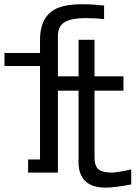

<svg xmlns="http://www.w3.org/2000/svg" viewBox="-20 -871 640 902"><path d="M112 -122H168V-561H1V-622H168V-681Q168 -745 191 -782.5Q214 -820 256.2 -835.5Q298.5 -851 361 -851Q393.5 -851 414 -849.8Q434.5 -848.5 469 -845V-781Q429 -786 381 -786Q318 -786 285 -767.8Q252 -749.5 252 -700V-512.5H349V-684H424V-512.5H560V-445H424V-137.5Q424 -106.5 431.5 -90.2Q439 -74 456.5 -67.2Q474 -60.5 506 -60.5Q520.5 -60.5 547.2 -65.2Q574 -70 596.5 -75.5V-4.5Q516.5 10.5 476.5 10.5Q412 10.5 380.5 -20.5Q349 -51.5 349 -109.5V-445H252V-60H112Z"/></svg>

Font: JuliaMono
Style: Regular
Weight: 400
Monospace: yes
Designer: cormullion
Foundry: corm
Version: Version 0.055; ttfautohint (v1.8.4)